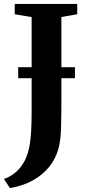

<svg xmlns="http://www.w3.org/2000/svg" viewBox="-43 -763 448 971"><path d="M-23 142Q2.5 133.5 25.2 117Q48 100.5 66.5 75Q85 49.5 96.5 14.5Q103.5 -8 108 -35.8Q112.5 -63.5 114.8 -103.5Q117 -143.5 117 -202V-676.5L31.5 -691V-743H347.5V-691L267.5 -677V-272.5Q267.5 -183 265.8 -118.5Q264 -54 254 -16Q240 38.5 205.8 80.8Q171.5 123 120.8 150.5Q70 178 7 188ZM336 -423V-367.5H49V-423Z"/></svg>

Font: Merriweather 48pt
Style: Bold
Weight: 700
Version: Version 2.100